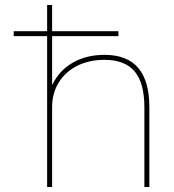

<svg xmlns="http://www.w3.org/2000/svg" viewBox="-20 -750 698 770"><path d="M455 -605H35V-625H455ZM169 0V-730H189V-412H191Q218 -468 272.5 -499Q327 -530 399 -530Q490 -530 534.5 -477.5Q579 -425 579 -320V0H559V-320Q559 -417 520 -463.5Q481 -510 399 -510Q337 -510 289.5 -486Q242 -462 215.5 -419Q189 -376 189 -320V0Z"/></svg>

Font: M PLUS 1 Thin
Style: Regular
Weight: 100
Designer: Coji Morishita
Foundry: UNDERFOREST DESIGN
Version: Version 1.001